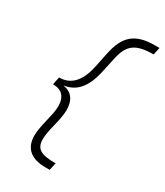

<svg xmlns="http://www.w3.org/2000/svg" viewBox="-212 -835 887 1034"><g transform="rotate(30 231.0 -318.0)"><path d="M250 114H278L288 68C196 68 163 49 163 -11C163 -71 195 -141 196 -210C196 -274 165 -309 117 -316V-317C182 -327 234 -368 260 -488L280 -580C300 -673 342 -704 452 -704L462 -750H434C307 -750 256 -698 232 -581L213 -490C190 -382 139 -342 73 -342L63 -294C118 -294 147 -264 147 -205C147 -149 114 -68 114 -5C114 78 168 114 250 114Z"/></g></svg>

Font: Geist ExtraLight
Style: Italic
Weight: 200
Italic angle: -12°
Designer: Basement.studio, Andrés Briganti, Mateo Zaragoza
Foundry: Basement.studio, Vercel, Andrés Briganti, Guido Ferreyra, Mateo Zaragoza
Version: Version 1.500